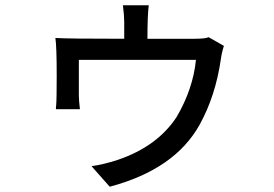

<svg xmlns="http://www.w3.org/2000/svg" viewBox="-20 -637 1040 728"><path d="M396 71 327 -7Q372 -13 427 -31Q577 -82 650 -194Q712 -300 723 -410H279V-275Q279 -257 283 -223H192Q192 -232 193 -238Q195 -260 195 -350Q195 -461 190 -493Q237 -490 451 -490V-555Q451 -578 446 -617H544Q539 -578 539 -490H717Q759 -490 771 -496L829 -463Q821 -439 817 -410Q797 -274 738 -166Q644 5 396 71Z"/></svg>

Font: LXGW 975 Gothic SC
Style: Regular
Weight: 400
Version: Version 2.01;February 25, 2021